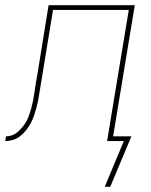

<svg xmlns="http://www.w3.org/2000/svg" viewBox="-58 -540 578 735"><path d="M364 175H343L416 0H352L435 -502H145L105 -258Q102 -240 99 -221.5Q96 -203 93 -185Q91 -170 88 -155.5Q85 -141 81 -126Q77 -111 72 -96.5Q67 -82 59.5 -68Q52 -54 42 -41.5Q32 -29 19.5 -19Q7 -9 -8 -4.5Q-23 0 -38 0L-35 -18Q-23 -18 -11 -22.5Q1 -27 11 -36Q21 -45 29.5 -55.5Q38 -66 44 -77.5Q50 -89 54 -101Q58 -113 61.5 -125Q65 -137 67.5 -149.5Q70 -162 72 -174Q75 -196 78.5 -217.5Q82 -239 86 -261L128 -520H458L375 -18H445Z"/></svg>

Font: Iosevka SS04 Thin
Style: Italic
Weight: 100
Italic angle: -9°
Monospace: yes
Designer: Belleve Invis
Foundry: Belleve Invis
Version: Version 19.0.0; ttfautohint (v1.8.4)